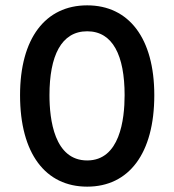

<svg xmlns="http://www.w3.org/2000/svg" viewBox="-20 -685 652 718"><path d="M306 13C462 13 557 -111 557 -329C557 -542 462 -665 306 -665C150 -665 55 -542 55 -329C55 -111 150 13 306 13ZM165 -329C165 -476 209 -568 306 -568C402 -568 446 -477 446 -329C446 -238 428 -85 306 -85C183 -85 165 -238 165 -329Z"/></svg>

Font: All Genders v4
Style: Regular
Weight: 400
Designer: Rassam Alawdi
Foundry: Rassam Art
Version: Version 3.100;FEAKit 1.0